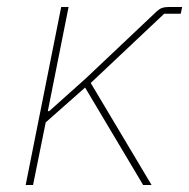

<svg xmlns="http://www.w3.org/2000/svg" viewBox="-20 -526 538 546"><path d="M387 0 222 -277 110 -178 74 0H53L154 -506H175L116 -210H120L225 -304L426 -494Q434 -501 441 -503.5Q448 -506 458 -506H498L494 -487H447L238 -290L411 0Z"/></svg>

Font: IBM Plex Sans Thin
Style: Italic
Weight: 250
Italic angle: -11.31°
Designer: Mike Abbink, Paul van der Laan, Pieter van Rosmalen
Foundry: Bold Monday
Version: Version 3.201